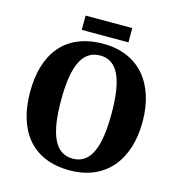

<svg xmlns="http://www.w3.org/2000/svg" viewBox="-123 -960 1001 1077"><g transform="rotate(15 377.5 -421.0)"><path d="M241 -769H512V-852H241ZM378 10C587 10 704 -137 704 -358C704 -580 587 -725 379 -725C158 -725 51 -580 51 -359C51 -137 158 10 378 10ZM378 -58C271 -58 231 -169 231 -358C231 -547 271 -657 379 -657C485 -657 524 -547 524 -358C524 -169 485 -58 378 -58Z"/></g></svg>

Font: Noto Serif Georgian SemiCondensed ExtraBold
Style: Regular
Weight: 800
Width: 4
Designer: Monotype Design Team, Akaki Razmadze
Foundry: Google LLC
Version: Version 2.003